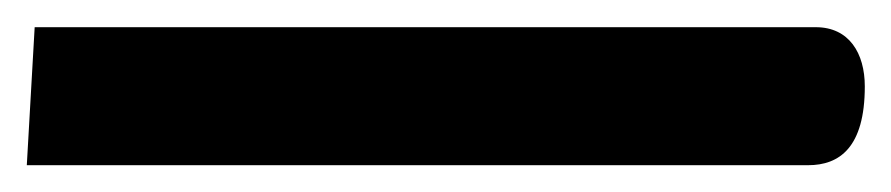

<svg xmlns="http://www.w3.org/2000/svg" viewBox="-26 -121 668 144"><path d="M-5.9 2.9H580.1C603.5 2.9 622.6 -10.3 622.6 -56.2C622.6 -81.1 610.8 -100.6 585.9 -100.6H0Z"/></svg>

Font: Cascadia Code PL
Style: Regular
Weight: 400
Monospace: yes
Designer: Aaron Bell
Foundry: Saja Typeworks
Version: Version 2404.023